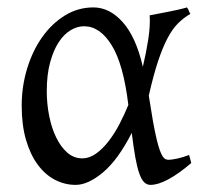

<svg xmlns="http://www.w3.org/2000/svg" viewBox="-20 -489 565 523"><path d="M204.1 -57.6Q223.1 -57.6 241.2 -70.3Q259.3 -83 275.4 -103.8Q291.5 -124.5 305.2 -150.6Q318.8 -176.8 329.6 -203.1Q316.4 -313.5 284.4 -365.5Q252.4 -417.5 209 -417.5Q190.4 -417.5 172.4 -406.7Q154.3 -396 139.9 -374Q125.5 -352.1 116.5 -318.8Q107.4 -285.6 107.4 -240.7Q107.4 -206.1 114 -173.1Q120.6 -140.1 133.1 -114.5Q145.5 -88.9 163.3 -73.2Q181.2 -57.6 204.1 -57.6ZM498.5 -451.2Q480 -440.4 464.8 -425.3Q449.7 -410.2 436.3 -384.8Q422.9 -359.4 410.4 -321.8Q397.9 -284.2 385.3 -228.5Q391.6 -187.5 396.7 -158.7Q401.9 -129.9 406.5 -110.6Q411.1 -91.3 415.3 -79.8Q419.4 -68.4 423.3 -62.7Q427.2 -57.1 431.2 -55.4Q435.1 -53.7 439 -53.7Q446.8 -53.7 462.2 -56.9Q477.5 -60.1 495.1 -66.9Q496.1 -62.5 497.6 -57.6Q499 -52.7 501 -44.9Q467.3 -16.1 439 -0.7Q410.6 14.6 390.1 14.6Q379.9 14.6 372.6 7.3Q365.2 0 359.4 -16.6Q353.5 -33.2 348.6 -60.3Q343.8 -87.4 338.9 -127Q301.8 -54.2 261 -19.8Q220.2 14.6 186 14.6Q156.7 14.6 130.1 1Q103.5 -12.7 83.3 -39.8Q63 -66.9 51 -107.4Q39.1 -147.9 39.1 -201.2Q39.1 -253.9 54 -302.5Q68.8 -351.1 95 -387.9Q121.1 -424.8 156.7 -446.8Q192.4 -468.8 234.4 -468.8Q278.8 -468.8 314.7 -428.2Q350.6 -387.7 369.1 -307.1Q378.4 -346.2 384 -382.6Q389.6 -418.9 387.7 -447.3Q398.4 -449.2 411.1 -451.7Q423.8 -454.1 437.5 -456.8Q451.2 -459.5 464.4 -462.4Q477.5 -465.3 489.3 -468.8Q493.2 -463.4 494.6 -459Q496.1 -454.6 498.5 -451.2Z"/></svg>

Font: Noto Serif Devanagari
Style: Bold
Weight: 700
Designer: Monotype Design Team
Foundry: Monotype Imaging Inc.
Version: Version 1.01